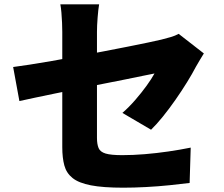

<svg xmlns="http://www.w3.org/2000/svg" viewBox="-20 -819 1040 891"><path d="M269 -136Q269 -155 269 -193Q269 -231 269 -280Q269 -329 269 -383.5Q269 -438 269 -491.5Q269 -545 269 -592Q269 -639 269 -671Q269 -689 268 -713Q267 -737 265 -760.5Q263 -784 260 -799H440Q436 -776 433 -737.5Q430 -699 430 -671Q430 -639 430 -598.5Q430 -558 430 -512.5Q430 -467 430 -420.5Q430 -374 430 -330Q430 -286 430 -247.5Q430 -209 430 -179Q430 -150 437.5 -132Q445 -114 470 -106.5Q495 -99 547 -99Q597 -99 651.5 -103.5Q706 -108 761 -116Q816 -124 865 -134L860 30Q821 35 767.5 40.5Q714 46 657.5 49Q601 52 552 52Q458 52 401.5 41Q345 30 316.5 7Q288 -16 278.5 -51.5Q269 -87 269 -136ZM926 -571Q919 -559 908 -541.5Q897 -524 889 -509Q873 -478 848 -437.5Q823 -397 794 -355.5Q765 -314 735.5 -277.5Q706 -241 681 -217L548 -295Q579 -322 608 -355.5Q637 -389 660.5 -421.5Q684 -454 697 -478Q680 -475 645 -467.5Q610 -460 562 -450.5Q514 -441 458.5 -430Q403 -419 346.5 -407.5Q290 -396 237.5 -385.5Q185 -375 141.5 -365.5Q98 -356 70 -350L41 -508Q71 -512 117.5 -519Q164 -526 220.5 -536Q277 -546 338.5 -557.5Q400 -569 460 -580.5Q520 -592 573 -602.5Q626 -613 666.5 -621.5Q707 -630 728 -635Q752 -641 772.5 -647Q793 -653 809 -662Z"/></svg>

Font: Noto Sans JP Thin Black
Style: Regular
Weight: 900
Version: Version 2.004-H2;hotconv 1.0.118;makeotfexe 2.5.65603